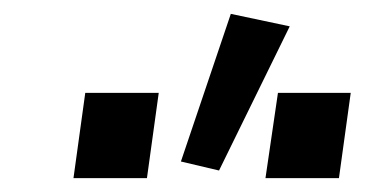

<svg xmlns="http://www.w3.org/2000/svg" viewBox="-20 -831 526 277"><path d="M103 -697H209L192 -574H86ZM381 -697H486L469 -574H363ZM241 -598 313 -811 398 -793 296 -585Z"/></svg>

Font: Hanken Grotesk SemiBold
Style: Italic
Weight: 600
Italic angle: -8°
Designer: Alfredo Marco Pradil
Foundry: Hanken Design Co.
Version: Version 3.014